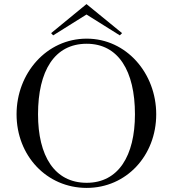

<svg xmlns="http://www.w3.org/2000/svg" viewBox="-20 -904 846 939"><path d="M404 15C598 15 744 -143 744 -345C744 -546 598 -715 404 -715C208 -715 61 -546 61 -345C61 -143 208 15 404 15ZM404 -10C246 -10 166 -142 166 -345C166 -557 246 -690 404 -690C559 -690 640 -557 640 -345C640 -142 559 -10 404 -10ZM577 -742 403 -884 230 -742 240 -731 403 -833 566 -731Z"/></svg>

Font: Sprat
Style: Regular
Weight: 400
Designer: Ethan Nakache
Foundry: Collletttivo
Version: Version 2.000;Glyphs 3.2 (3217)